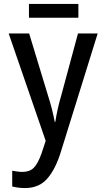

<svg xmlns="http://www.w3.org/2000/svg" viewBox="-20 -709 540 975"><path d="M107 246Q74 246 42 238V158Q54 160 67.5 162Q81 164 94 164Q130 164 151 143.5Q172 123 191 70L212 6L24 -539H128L224 -223Q235 -189 243.5 -155.5Q252 -122 258 -90H261Q265 -119 273.5 -157Q282 -195 291 -224L376 -539H476L290 59Q263 148 221 197Q179 246 107 246ZM127 -619V-689H378V-619Z"/></svg>

Font: Noto Sans Mono ExtraCondensed Medium
Style: Regular
Weight: 500
Width: 2
Designer: Monotype Design Team
Foundry: Monotype Imaging Inc.
Version: Version 2.014